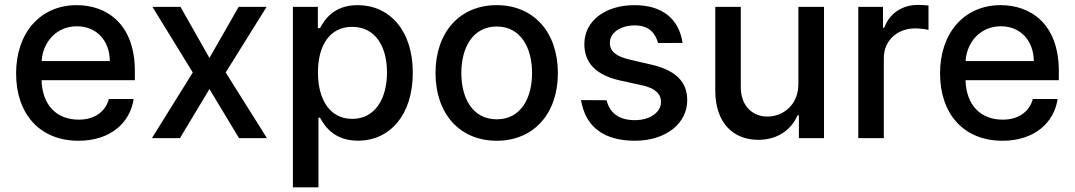

<svg xmlns="http://www.w3.org/2000/svg" viewBox="-20 -574 4468 798"><path d="M306.5 11C437.5 11 520.6 -62.5 535.5 -162.6H432.5C418 -108.7 371.8 -76.7 307.5 -76.7C216.6 -76.7 155.9 -135.3 152.7 -240.8H540.5V-278.4C540.5 -475.5 422.6 -552.6 299 -552.6C147 -552.6 46.9 -436.8 46.9 -269.2C46.9 -99.8 145.6 11 306.5 11ZM153.1 -320.3C157.7 -397.7 213.4 -464.8 299.7 -464.8C382.1 -464.8 436.1 -403.8 436.4 -320.3Z M730.1 -545.5H613.6L781.2 -272.7L611.5 0H728L850.5 -203.8L973.4 0H1089.5L918 -272.7L1088.1 -545.5H971.9L850.5 -333.1Z M1197.4 204.5H1303.6V-84.9H1310C1329.2 -50.1 1368.3 10.7 1467.7 10.7C1599.8 10.7 1695.7 -95.2 1695.7 -271.7C1695.7 -448.5 1598.4 -552.6 1466.6 -552.6C1365.4 -552.6 1328.8 -490.8 1310 -457H1301.1V-545.5H1197.4ZM1301.5 -272.7C1301.5 -386.7 1351.2 -462.4 1443.9 -462.4C1540.1 -462.4 1588.4 -381 1588.4 -272.7C1588.4 -163.4 1538.7 -79.9 1443.9 -79.9C1352.6 -79.9 1301.5 -158 1301.5 -272.7Z M2044.4 11C2198.2 11 2298.7 -101.6 2298.7 -270.2C2298.7 -440 2198.2 -552.6 2044.4 -552.6C1890.6 -552.6 1790.1 -440 1790.1 -270.2C1790.1 -101.6 1890.6 11 2044.4 11ZM1897.4 -270.6C1897.4 -375 1944.2 -463.8 2044.7 -463.8C2144.5 -463.8 2191.4 -375 2191.4 -270.6C2191.4 -165.8 2144.5 -78.1 2044.7 -78.1C1944.2 -78.1 1897.4 -165.8 1897.4 -270.6Z M2715.2 -395.2 2817.1 -395.6C2801.5 -497.2 2731.5 -552.6 2617.2 -552.6C2496.1 -552.6 2408.7 -487.6 2408.7 -391C2408.7 -313.6 2455.6 -262.1 2557.9 -239.3L2650.2 -219.1C2702.8 -207.4 2727.3 -183.9 2727.3 -149.9C2727.3 -107.6 2682.2 -74.6 2618.3 -74.6C2555.4 -74.6 2514.9 -101.9 2501.1 -157.3L2394.9 -158C2414.1 -40.5 2497.5 11 2619 11C2745 11 2836.3 -58.9 2836.3 -157.7C2836.3 -234.7 2787.3 -282.3 2687.1 -305.4L2600.5 -325.3C2540.5 -339.5 2514.6 -359.7 2514.9 -396.7C2514.6 -438.6 2560 -468.4 2617.9 -468.4C2680.8 -468.4 2704.2 -433.2 2715.2 -395.2Z M3298.3 -226.2C3298.7 -133.5 3229.8 -89.5 3170.1 -89.5C3104.4 -89.5 3058.9 -137.1 3058.9 -211.3V-545.5H2952.8V-198.5C2952.8 -63.2 3027 7.1 3131.7 7.1C3213.8 7.1 3269.5 -36.2 3294.7 -94.5H3300.4V0H3404.8V-545.5H3298.3Z M3547.2 0H3653.4V-333.1C3653.4 -404.5 3708.5 -456 3783.7 -456C3805.8 -456 3830.6 -452.1 3839.1 -449.6V-551.1C3828.5 -552.6 3807.5 -553.6 3794 -553.6C3730.1 -553.6 3675.4 -517.4 3655.5 -458.8H3649.9V-545.5H3547.2Z M4146.7 11C4277.7 11 4360.8 -62.5 4375.7 -162.6H4272.7C4258.2 -108.7 4212 -76.7 4147.7 -76.7C4056.8 -76.7 3996.1 -135.3 3992.9 -240.8H4380.7V-278.4C4380.7 -475.5 4262.8 -552.6 4139.2 -552.6C3987.2 -552.6 3887.1 -436.8 3887.1 -269.2C3887.1 -99.8 3985.8 11 4146.7 11ZM3993.3 -320.3C3997.9 -397.7 4053.6 -464.8 4139.9 -464.8C4222.3 -464.8 4276.3 -403.8 4276.6 -320.3Z"/></svg>

Font: Magic Ui Pro Medium
Style: Regular
Weight: 500
Designer: Stefan Endress, Andreas Faust
Version: Version 1.000;FEAKit 1.0